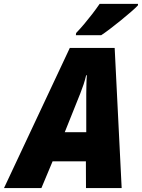

<svg xmlns="http://www.w3.org/2000/svg" viewBox="-79 -960 724 980"><path d="M-58.6 0 277.3 -715.3H506.3L542 0H359.9L359.4 -136.7H189.5L132.3 0ZM251.5 -285.2H361.3V-480.5Q361.8 -504.4 362.1 -527.8Q362.3 -551.3 364.3 -575.7H360.8Q355 -551.3 347.7 -529.3Q340.3 -507.3 331.1 -483.9ZM308.1 -780.3 309.6 -791.5Q330.6 -813.5 351.6 -838.4Q372.6 -863.3 392.6 -889.4Q412.6 -915.5 429.7 -940.4H625.5L625 -932.6Q613.8 -920.4 589.6 -899.4Q565.4 -878.4 536.6 -855Q507.8 -831.5 481 -811.3Q454.1 -791 437.5 -780.3Z"/></svg>

Font: Open Sans SemiCondensed ExtraBold
Style: Italic
Weight: 800
Width: 4
Italic angle: -12°
Designer: Monotype Design Team
Foundry: Monotype Imaging Inc.
Version: Version 3.003